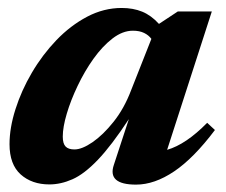

<svg xmlns="http://www.w3.org/2000/svg" viewBox="-20 -462 582 494"><path d="M273 -38 311.5 -155.5Q266.5 -87 231.5 -50.5Q196.5 -14 166.5 -0.8Q136.5 12.5 107 12.5Q62 12.5 33.2 -13.2Q4.5 -39 4.5 -91Q4.5 -133 19.8 -181Q35 -229 62 -275Q89 -321 125.2 -358.8Q161.5 -396.5 204.2 -419Q247 -441.5 293 -441.5Q322.5 -441.5 345.8 -432Q369 -422.5 389 -400.5L437.5 -432.5H525L410 -76.5Q458.5 -90.5 513 -146L533 -127.5Q478.5 -55 428 -21Q377.5 13 330 13Q255.5 13 273 -38ZM141.5 -110.5Q141.5 -92.5 148.8 -85Q156 -77.5 171.5 -77.5Q191 -77.5 218.2 -96.2Q245.5 -115 272.5 -149Q299.5 -183 317 -229L369.5 -362Q362.5 -371.5 350.8 -377.2Q339 -383 322 -383Q295.5 -383 269.5 -363Q243.5 -343 220.5 -310.8Q197.5 -278.5 179.8 -241.2Q162 -204 151.8 -169.5Q141.5 -135 141.5 -110.5Z"/></svg>

Font: Newsreader 16pt
Style: Bold Italic
Weight: 700
Italic angle: -17°
Designer: Hugues Gentile
Foundry: Production Type
Version: Version 1.003; ttfautohint (v1.8.3)